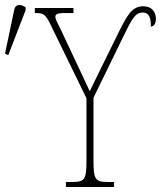

<svg xmlns="http://www.w3.org/2000/svg" viewBox="-30 -746 642 766"><path d="M3 -526 72 -705V-717C55 -729 32 -732 27 -708L-10 -532ZM233 0H425V-20H399C349 -20 343 -31 343 -108V-356L458 -592C494 -665 507 -696 539 -696C566 -696 572 -674 572 -640C583 -640 592 -651 592 -671C592 -699 575 -721 542 -721C494 -721 475 -682 433 -596L373 -474C352 -431 338 -402 328 -382C308 -425 289 -466 268 -510L214 -625C201 -652 191 -668 191 -678C191 -689 195 -694 232 -694H263V-714H109V-694H111C140 -694 150 -692 170 -651L315 -354V-108C315 -31 309 -20 259 -20H233Z"/></svg>

Font: Noto Serif ExtraCondensed Thin
Style: Regular
Weight: 100
Width: 2
Designer: Monotype Design Team
Foundry: Monotype Imaging Inc.
Version: Version 2.013